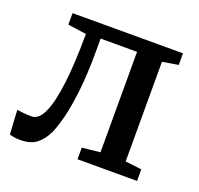

<svg xmlns="http://www.w3.org/2000/svg" viewBox="-103 -666 812 785"><g transform="rotate(20 303.0 -274.0)"><path d="M60.5 6Q45 6 33 4Q21 2 13.5 -0.5L7.5 -106Q18 -104 35.2 -102.2Q52.5 -100.5 71.5 -100.5Q102.5 -100.5 123 -146.2Q143.5 -192 154 -279.5Q164.5 -367 165 -493L84.5 -504.5V-554.5H565V-504L496 -492.5V-59L567 -50.5V0H308V-50.5L386.5 -59V-496H228V-447.5Q228 -340.5 219.2 -266Q210.5 -191.5 198 -143.5Q185.5 -95.5 173 -68.5Q158 -37 132.8 -15.5Q107.5 6 60.5 6Z"/></g></svg>

Font: Merriweather 20pt Medium
Style: Regular
Weight: 500
Version: Version 2.100